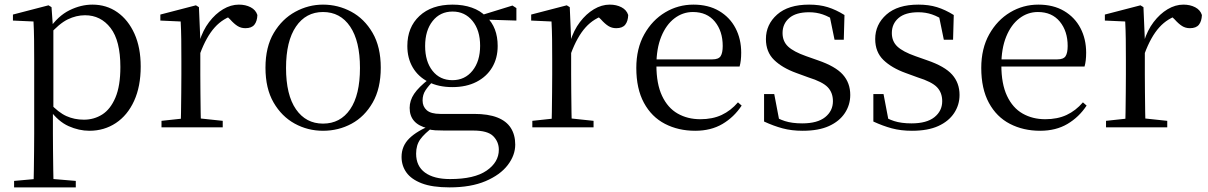

<svg xmlns="http://www.w3.org/2000/svg" viewBox="-20 -551 5228 831"><path d="M41 260V232L152 222H189L308 232V260ZM125 260Q126 226 126.5 185.5Q127 145 127.5 103.5Q128 62 128 27V-287Q128 -338 127.5 -379.5Q127 -421 125 -458L36 -462V-488L190 -528L203 -520L209 -435L211 -430V-79L209 -69V27Q209 61 209.5 102.5Q210 144 210.5 185Q211 226 212 260ZM367 15Q322 15 277 -5Q232 -25 194 -77H181L195 -105Q233 -64 267.5 -48.5Q302 -33 343 -33Q387 -33 422.5 -55.5Q458 -78 479.5 -128.5Q501 -179 501 -261Q501 -375 458.5 -430Q416 -485 348 -485Q310 -485 273 -467Q236 -449 191 -398L181 -425H192Q231 -482 280.5 -506.5Q330 -531 380 -531Q441 -531 488 -498Q535 -465 562 -405Q589 -345 589 -263Q589 -177 560.5 -114.5Q532 -52 481.5 -18.5Q431 15 367 15Z M679 0V-28L790 -40H831L944 -28V0ZM762 0Q763 -24 763.5 -65Q764 -106 764.5 -150.5Q765 -195 765 -229V-289Q765 -341 764.5 -381Q764 -421 762 -458L674 -462V-488L828 -528L841 -520L847 -379V-378V-229Q847 -195 847.5 -150.5Q848 -106 848.5 -65Q849 -24 850 0ZM846 -319 825 -371H843Q858 -420 885 -455.5Q912 -491 945.5 -511Q979 -531 1014 -531Q1043 -531 1065 -519.5Q1087 -508 1094 -486Q1093 -459 1081 -444Q1069 -429 1042 -429Q1023 -429 1008 -438.5Q993 -448 976 -467L953 -489L998 -487Q946 -473 909.5 -432.5Q873 -392 846 -319Z M1378 15Q1312 15 1255.5 -16Q1199 -47 1164 -107.5Q1129 -168 1129 -258Q1129 -348 1165 -408.5Q1201 -469 1258 -500Q1315 -531 1378 -531Q1443 -531 1500 -500.5Q1557 -470 1592.5 -409Q1628 -348 1628 -258Q1628 -168 1593 -107Q1558 -46 1501.5 -15.5Q1445 15 1378 15ZM1378 -16Q1453 -16 1495.5 -78Q1538 -140 1538 -257Q1538 -373 1495.5 -436Q1453 -499 1378 -499Q1304 -499 1261 -436Q1218 -373 1218 -257Q1218 -140 1261 -78Q1304 -16 1378 -16Z M1926 260Q1851 260 1805.5 242.5Q1760 225 1739 195.5Q1718 166 1718 128Q1718 81 1751.5 48Q1785 15 1851 -11L1856 -2Q1817 27 1799 52Q1781 77 1781 114Q1781 168 1819.5 196Q1858 224 1928 224Q2033 224 2086 187.5Q2139 151 2139 97Q2139 63 2115 38.5Q2091 14 2028 14H1905Q1882 14 1864 13Q1846 12 1830 7V4Q1753 -15 1753 -84Q1753 -116 1772.5 -145Q1792 -174 1837 -209V-218L1860 -206Q1834 -179 1821.5 -160Q1809 -141 1809 -116Q1809 -90 1827 -74Q1845 -58 1886 -58H2032Q2093 -58 2132.5 -42.5Q2172 -27 2191 3Q2210 33 2210 75Q2210 121 2177.5 163.5Q2145 206 2081.5 233Q2018 260 1926 260ZM1938 -174Q1878 -174 1834 -196.5Q1790 -219 1766.5 -259Q1743 -299 1743 -352Q1743 -433 1795.5 -482Q1848 -531 1939 -531Q1985 -531 2022 -518Q2059 -505 2083 -480L2086 -478Q2134 -432 2134 -352Q2134 -299 2110 -259Q2086 -219 2042 -196.5Q1998 -174 1938 -174ZM1938 -204Q1992 -204 2025 -245Q2058 -286 2058 -353Q2058 -420 2025 -460.5Q1992 -501 1939 -501Q1885 -501 1852.5 -460Q1820 -419 1820 -352Q1820 -285 1852 -244.5Q1884 -204 1938 -204ZM2053 -467V-484H2059L2198 -527L2215 -516V-462Z M2284 0V-28L2395 -40H2436L2549 -28V0ZM2367 0Q2368 -24 2368.5 -65Q2369 -106 2369.5 -150.5Q2370 -195 2370 -229V-289Q2370 -341 2369.5 -381Q2369 -421 2367 -458L2279 -462V-488L2433 -528L2446 -520L2452 -379V-378V-229Q2452 -195 2452.5 -150.5Q2453 -106 2453.5 -65Q2454 -24 2455 0ZM2451 -319 2430 -371H2448Q2463 -420 2490 -455.5Q2517 -491 2550.5 -511Q2584 -531 2619 -531Q2648 -531 2670 -519.5Q2692 -508 2699 -486Q2698 -459 2686 -444Q2674 -429 2647 -429Q2628 -429 2613 -438.5Q2598 -448 2581 -467L2558 -489L2603 -487Q2551 -473 2514.5 -432.5Q2478 -392 2451 -319Z M2989 15Q2916 15 2858 -15Q2800 -45 2767 -106Q2734 -167 2734 -257Q2734 -341 2768.5 -402.5Q2803 -464 2859 -497.5Q2915 -531 2981 -531Q3046 -531 3092.5 -503.5Q3139 -476 3163.5 -429Q3188 -382 3188 -323Q3188 -287 3181 -263H2773V-294H3063Q3090 -294 3099 -308Q3108 -322 3108 -352Q3108 -416 3074 -457.5Q3040 -499 2979 -499Q2935 -499 2899 -471.5Q2863 -444 2842 -392.5Q2821 -341 2821 -269Q2821 -188 2845.5 -136Q2870 -84 2913 -59.5Q2956 -35 3011 -35Q3064 -35 3103.5 -53.5Q3143 -72 3174 -108L3190 -94Q3157 -44 3107 -14.5Q3057 15 2989 15Z M3454 15Q3406 15 3367 4.5Q3328 -6 3287 -25V-144H3331L3355 -18L3318 -20V-56Q3346 -37 3377 -27Q3408 -17 3452 -17Q3518 -17 3551.5 -44Q3585 -71 3585 -113Q3585 -150 3562.5 -173.5Q3540 -197 3479 -216L3427 -235Q3366 -257 3330.5 -291.5Q3295 -326 3295 -382Q3295 -445 3343.5 -488Q3392 -531 3482 -531Q3527 -531 3562.5 -520Q3598 -509 3635 -486L3632 -379H3592L3568 -496L3599 -490V-458Q3569 -479 3541 -488.5Q3513 -498 3482 -498Q3425 -498 3396 -473Q3367 -448 3367 -408Q3367 -372 3391 -349.5Q3415 -327 3469 -308L3520 -290Q3596 -264 3628 -228Q3660 -192 3660 -140Q3660 -97 3636.5 -61.5Q3613 -26 3568 -5.5Q3523 15 3454 15Z M3927 15Q3879 15 3840 4.5Q3801 -6 3760 -25V-144H3804L3828 -18L3791 -20V-56Q3819 -37 3850 -27Q3881 -17 3925 -17Q3991 -17 4024.5 -44Q4058 -71 4058 -113Q4058 -150 4035.5 -173.5Q4013 -197 3952 -216L3900 -235Q3839 -257 3803.5 -291.5Q3768 -326 3768 -382Q3768 -445 3816.5 -488Q3865 -531 3955 -531Q4000 -531 4035.5 -520Q4071 -509 4108 -486L4105 -379H4065L4041 -496L4072 -490V-458Q4042 -479 4014 -488.5Q3986 -498 3955 -498Q3898 -498 3869 -473Q3840 -448 3840 -408Q3840 -372 3864 -349.5Q3888 -327 3942 -308L3993 -290Q4069 -264 4101 -228Q4133 -192 4133 -140Q4133 -97 4109.5 -61.5Q4086 -26 4041 -5.5Q3996 15 3927 15Z M4482 15Q4409 15 4351 -15Q4293 -45 4260 -106Q4227 -167 4227 -257Q4227 -341 4261.5 -402.5Q4296 -464 4352 -497.5Q4408 -531 4474 -531Q4539 -531 4585.5 -503.5Q4632 -476 4656.5 -429Q4681 -382 4681 -323Q4681 -287 4674 -263H4266V-294H4556Q4583 -294 4592 -308Q4601 -322 4601 -352Q4601 -416 4567 -457.5Q4533 -499 4472 -499Q4428 -499 4392 -471.5Q4356 -444 4335 -392.5Q4314 -341 4314 -269Q4314 -188 4338.5 -136Q4363 -84 4406 -59.5Q4449 -35 4504 -35Q4557 -35 4596.5 -53.5Q4636 -72 4667 -108L4683 -94Q4650 -44 4600 -14.5Q4550 15 4482 15Z M4767 0V-28L4878 -40H4919L5032 -28V0ZM4850 0Q4851 -24 4851.5 -65Q4852 -106 4852.5 -150.5Q4853 -195 4853 -229V-289Q4853 -341 4852.5 -381Q4852 -421 4850 -458L4762 -462V-488L4916 -528L4929 -520L4935 -379V-378V-229Q4935 -195 4935.5 -150.5Q4936 -106 4936.5 -65Q4937 -24 4938 0ZM4934 -319 4913 -371H4931Q4946 -420 4973 -455.5Q5000 -491 5033.5 -511Q5067 -531 5102 -531Q5131 -531 5153 -519.5Q5175 -508 5182 -486Q5181 -459 5169 -444Q5157 -429 5130 -429Q5111 -429 5096 -438.5Q5081 -448 5064 -467L5041 -489L5086 -487Q5034 -473 4997.5 -432.5Q4961 -392 4934 -319Z"/></svg>

Font: Noto Serif TC ExtraLight
Style: Regular
Weight: 400
Version: Version 2.002-H1;hotconv 1.1.0;makeotfexe 2.6.0